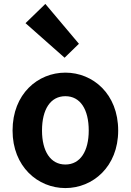

<svg xmlns="http://www.w3.org/2000/svg" viewBox="-20 -944 666 978"><path d="M211 -924 110 -826 309 -650 382 -721ZM313 14C453 14 582 -95 582 -279C582 -466 453 -574 313 -574C173 -574 44 -466 44 -279C44 -95 173 14 313 14ZM313 -106C237 -106 194 -174 194 -279C194 -387 237 -454 313 -454C389 -454 432 -387 432 -279C432 -174 389 -106 313 -106Z"/></svg>

Font: Spoqa Han Sans Neo Bold
Style: Bold
Weight: 700
Designer: [Spoqa Han Sans Neo] Dong-huui Kim  Younghwa Kang  Yujin Lee  [Noto Sans] Ryoko NISHIZUKA  (kana & ideographs); Paul D. 
Foundry: Spoqa (http://www.spoqa-han-sans.com)
Version: Version 1.100;hotconv 1.0.109;makeotfexe 2.5.65596